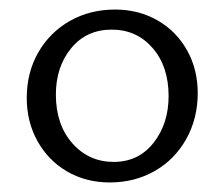

<svg xmlns="http://www.w3.org/2000/svg" viewBox="-20 -684 470 402"><path d="M36 -479Q36 -532 60 -574Q84 -616 126 -640Q168 -664 221 -664Q270 -664 309.5 -641.5Q349 -619 371.5 -579Q394 -539 394 -489Q394 -436 370 -393Q346 -350 304 -326Q262 -302 210 -302Q160 -302 120.5 -325Q81 -348 58.5 -388.5Q36 -429 36 -479ZM333 -483Q333 -545 299.5 -583.5Q266 -622 214 -622Q161 -622 129 -583Q97 -544 97 -486Q97 -423 131.5 -384Q166 -345 218 -345Q270 -345 301.5 -385Q333 -425 333 -483Z"/></svg>

Font: Ysabeau Infant
Style: Regular
Weight: 400
Designer: Christian Thalmann (Catharsis Fonts)
Version: Version 0.003